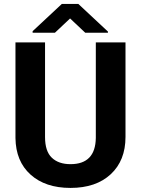

<svg xmlns="http://www.w3.org/2000/svg" viewBox="-20 -921 698 951"><path d="M601.6 -710.9V-242.7Q601.6 -126 528.6 -58.1Q455.6 9.8 329.1 9.8Q204.6 9.8 131.3 -56.2Q58.1 -122.1 56.6 -237.3V-710.9H203.1V-241.7Q203.1 -171.9 236.6 -139.9Q270 -107.9 329.1 -107.9Q452.6 -107.9 454.6 -237.8V-710.9ZM514.6 -764.6V-758.8H402.3L327.1 -829.6L252 -758.8H141.6V-766.6L286.1 -901.4H368.2Z"/></svg>

Font: MAUL Bold
Style: Bold
Weight: 700
Designer: MAUL
Version: Version 1.0; 2020; ttfautohint (v1.8.3)